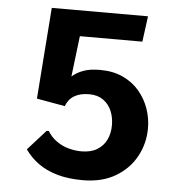

<svg xmlns="http://www.w3.org/2000/svg" viewBox="-52 -760 764 819"><g transform="rotate(5 330.0 -350.5)"><path d="M332 9.8Q269.5 9.8 222.2 -3.9Q174.8 -17.6 140.6 -42.5Q106.4 -67.4 83.5 -100.6L160.6 -186.5H169.9Q186 -160.2 210 -143.6Q233.9 -127 261.5 -119.6Q289.1 -112.3 315.9 -112.3Q356.4 -112.3 383.1 -128.7Q409.7 -145 422.9 -172.6Q436 -200.2 436 -234.4Q436 -268.1 424.1 -296.1Q412.1 -324.2 387.9 -341.1Q363.8 -357.9 328.1 -357.9Q290 -357.9 264.9 -343.3Q239.7 -328.6 228.5 -298.3L107.4 -319.8L136.7 -710.9H548.8L534.2 -601.1H266.6L245.6 -426.8Q267.1 -445.3 295.2 -455.3Q323.2 -465.3 365.2 -465.3Q421.4 -465.3 463.6 -445.6Q505.9 -425.8 533.9 -392.6Q562 -359.4 576.2 -318.4Q590.3 -277.3 590.3 -235.4Q590.3 -169.9 559.8 -114Q529.3 -58.1 471.7 -24.2Q414.1 9.8 332 9.8Z"/></g></svg>

Font: Comme
Style: Bold
Weight: 700
Version: Version 1.000;gftools[0.9.27]